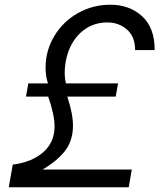

<svg xmlns="http://www.w3.org/2000/svg" viewBox="-20 -793 680 813"><path d="M34 -96Q114 -106 162.5 -148Q211 -190 211 -258Q211 -307 184 -384H90L100 -440H183Q173 -471 173 -506Q173 -579 210 -640.5Q247 -702 310 -737.5Q373 -773 447 -773Q528 -773 581.5 -724.5Q635 -676 635 -581H552Q552 -638 517.5 -668Q483 -698 435 -698Q381 -698 340 -669.5Q299 -641 276.5 -591.5Q254 -542 254 -481Q254 -462 259 -440H480L470 -384H265Q289 -311 289 -261Q289 -200 257.5 -157Q226 -114 160 -75H538L525 0H17Z"/></svg>

Font: Open Sauce One
Style: Italic
Weight: 400
Italic angle: -10°
Designer: Alfredo Marco Pradil
Foundry: Creative Sauce Fz LLC
Version: Version 1.477